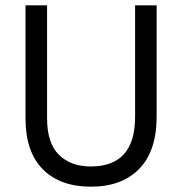

<svg xmlns="http://www.w3.org/2000/svg" viewBox="-20 -694 685 722"><path d="M569 -256Q569 -126 503.5 -59Q438 8 322 8Q206 8 141 -57.5Q76 -123 76 -248V-674H157V-249Q157 -156 201.5 -112Q246 -68 321 -68Q488 -68 488 -254V-674H569Z"/></svg>

Font: Hind Mysuru
Style: Regular
Weight: 400
Designer: Manushi Parikh, Hitesh Malaviya
Foundry: Indian Type Foundry
Version: Version 0.703;PS 1.0;hotconv 1.0.86;makeotf.lib2.5.63406